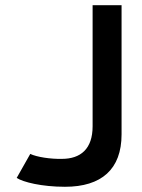

<svg xmlns="http://www.w3.org/2000/svg" viewBox="-20 -713 546 736"><path d="M335 -693V-229C335 -142 289 -104 217 -104C174 -103 121 -111 96 -123L44 -31C68 -15 140 3 229 3C369 3 446 -64 446 -198V-693Z"/></svg>

Font: Bluebird
Style: Li
Weight: 300
Designer: Jasper
Foundry: Cannot Into Space Fonts
Version: Version 0.98